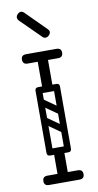

<svg xmlns="http://www.w3.org/2000/svg" viewBox="-101 -968 517 1012"><g transform="rotate(-10 157.5 -462.5)"><path d="M157 -486Q130 -486 130 -512V-671Q130 -697 157 -697Q185 -697 185 -671V-512Q185 -486 157 -486ZM76 -650Q50 -650 50 -675Q50 -700 76 -700H239Q265 -700 265 -675Q265 -650 239 -650ZM76 0Q50 0 50 -25Q50 -50 76 -50H239Q265 -50 265 -25Q265 0 239 0ZM92 -501Q92 -518 109 -518H206Q223 -518 223 -501Q223 -483 207 -483H109Q102 -483 97 -487.5Q92 -492 92 -501ZM92 -170Q92 -187 109 -187H206Q223 -187 223 -170Q223 -152 207 -152H109Q102 -152 97 -156.5Q92 -161 92 -170ZM157 -3Q130 -3 130 -29V-158Q130 -184 157 -184Q185 -184 185 -158V-29Q185 -3 157 -3ZM98 -350Q108 -363 121 -354L215 -288Q229 -279 218 -263Q208 -250 195 -259L101 -325Q96 -329 94.5 -336Q93 -343 98 -350ZM98 -448Q108 -461 121 -452L215 -386Q229 -377 218 -361Q208 -348 195 -357L101 -423Q96 -427 94.5 -434Q93 -441 98 -448ZM205 -152Q188 -152 188 -169V-501Q188 -518 205 -518Q223 -518 223 -502V-170Q223 -152 205 -152ZM109 -152Q92 -152 92 -169V-501Q92 -518 109 -518Q127 -518 127 -502V-170Q127 -152 109 -152ZM178 -774 71 -880Q62 -889 62 -898Q62 -908 70 -916Q79 -925 88 -925Q97 -925 106 -916L213 -809Q220 -802 220 -794Q220 -785 211 -776Q203 -768 193 -768Q184 -768 178 -774Z"/></g></svg>

Font: Agu Display Uzo
Style: Regular
Weight: 400
Designer: Oluwaseun Badejo
Version: Version 1.103